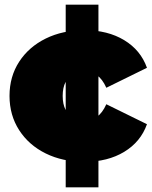

<svg xmlns="http://www.w3.org/2000/svg" viewBox="-20 -687 655 827"><path d="M263 120V-667H404V120ZM344 10Q250 10 177 -26Q104 -62 62.5 -126.5Q21 -191 21 -274Q21 -357 62.5 -421Q104 -485 177 -521Q250 -557 344 -557Q444 -557 515 -514Q586 -471 613 -395L438 -309Q421 -347 396.5 -364Q372 -381 343 -381Q318 -381 296.5 -369Q275 -357 262.5 -333.5Q250 -310 250 -274Q250 -238 262.5 -214Q275 -190 296.5 -178Q318 -166 343 -166Q372 -166 396.5 -183Q421 -200 438 -238L613 -152Q586 -76 515 -33Q444 10 344 10Z"/></svg>

Font: MOST Montserrat Black
Style: Regular
Weight: 900
Designer: Julieta Ulanovsky
Foundry: Julieta Ulanovsky
Version: Version 8.000;March 11, 2024;FontCreator 15.0.0.2926 64-bit